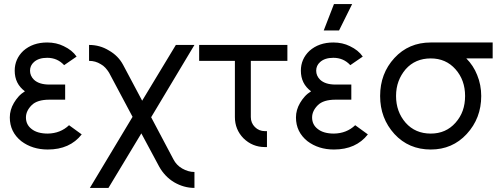

<svg xmlns="http://www.w3.org/2000/svg" viewBox="-20 -720 2441 940"><path d="M299 -306H222Q171 -306 146 -330Q127 -349 127 -374Q127 -399 146 -416Q169 -437 211 -437Q261 -437 294 -401L355 -443Q344 -459 328.5 -471.5Q313 -484 292 -494Q256 -512 211 -512Q140 -512 94 -471Q52 -431 52 -374Q52 -310 102 -273Q84 -262 71 -247.5Q58 -233 48 -216Q28 -182 28 -145Q28 -74 84 -29Q138 12 214 12Q322 12 380 -62L318 -107Q276 -67 214 -66Q162 -66 134 -89Q107 -110 107 -145Q107 -177 135 -205Q162 -232 222 -232H299Z M416 -500V-422Q432 -422 446 -418Q460 -414 473 -406Q486 -399 496 -388Q506 -377 514 -364L629 -148L420 200H511L672 -67L760 97Q773 120 791 139Q809 158 832 172Q880 200 932 200V122Q916 122 901 117.5Q886 113 872 105Q858 97 847 85.5Q836 74 829 60L720 -146L932 -500H841L676 -227L583 -402Q559 -447 513 -473Q469 -500 416 -500Z M955 -500V-422H1130V-147Q1130 -86 1172 -43Q1216 0 1277 0H1287V-78H1277Q1248 -78 1228 -98Q1208 -118 1208 -147V-422H1387V-500Z M1700 -306H1623Q1572 -306 1547 -330Q1528 -349 1528 -374Q1528 -399 1547 -416Q1570 -437 1612 -437Q1662 -437 1695 -401L1756 -443Q1745 -459 1729.5 -471.5Q1714 -484 1693 -494Q1657 -512 1612 -512Q1541 -512 1495 -471Q1453 -431 1453 -374Q1453 -310 1503 -273Q1485 -262 1472 -247.5Q1459 -233 1449 -216Q1429 -182 1429 -145Q1429 -74 1485 -29Q1539 12 1615 12Q1723 12 1781 -62L1719 -107Q1677 -67 1615 -66Q1563 -66 1535 -89Q1508 -110 1508 -145Q1508 -177 1536 -205Q1563 -232 1623 -232H1700ZM1565 -571H1640L1704 -700H1615Z M2089 -512Q1981 -512 1911 -436Q1841 -360 1841 -250Q1841 -141 1911 -64Q1981 12 2089 12Q2195 12 2265 -64Q2336 -141 2336 -250Q2336 -277 2331 -303Q2326 -329 2316 -353Q2307 -376 2293.5 -396.5Q2280 -417 2263 -434H2392V-512ZM2089 -434Q2163 -434 2210 -381Q2257 -328 2257 -250Q2257 -211 2245.5 -178.5Q2234 -146 2210 -119Q2163 -66 2089 -66Q2013 -66 1966 -119Q1919 -173 1919 -250Q1919 -289 1931 -321.5Q1943 -354 1966 -381Q2013 -434 2089 -434Z"/></svg>

Font: Unageo
Style: Regular
Weight: 400
Designer: Richard Sepsi
Foundry: Richard Sepsi
Version: Version 2.000